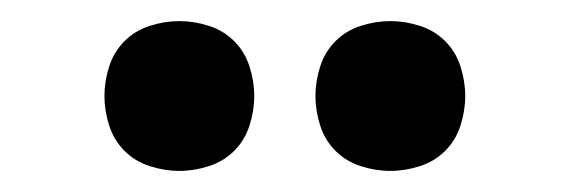

<svg xmlns="http://www.w3.org/2000/svg" viewBox="-20 -771 540 182"><path d="M350 -609Q336 -609 322 -613.5Q308 -618 298 -628Q288 -638 283.5 -652Q279 -666 279 -680Q279 -694 283.5 -708Q288 -722 298 -732Q308 -742 322 -746.5Q336 -751 350 -751Q364 -751 378 -746.5Q392 -742 402 -732Q412 -722 416.5 -708Q421 -694 421 -680Q421 -666 416.5 -652Q412 -638 402 -628Q392 -618 378 -613.5Q364 -609 350 -609ZM150 -609Q136 -609 122 -613.5Q108 -618 98 -628Q88 -638 83.5 -652Q79 -666 79 -680Q79 -694 83.5 -708Q88 -722 98 -732Q108 -742 122 -746.5Q136 -751 150 -751Q164 -751 178 -746.5Q192 -742 202 -732Q212 -722 216.5 -708Q221 -694 221 -680Q221 -666 216.5 -652Q212 -638 202 -628Q192 -618 178 -613.5Q164 -609 150 -609Z"/></svg>

Font: Iosevka Slab Semibold
Style: Regular
Weight: 600
Monospace: yes
Designer: Belleve Invis
Foundry: Belleve Invis
Version: Version 11.1.1; ttfautohint (v1.8.3)